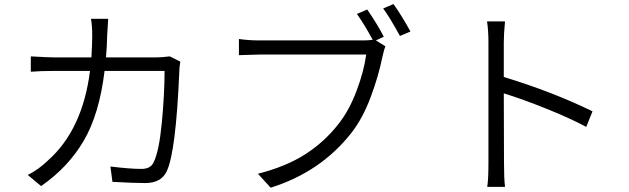

<svg xmlns="http://www.w3.org/2000/svg" viewBox="-20 -875 3040 928"><path d="M800.8 -602.5 851.6 -577.1Q846.7 -549.8 846.7 -529.3Q830.1 -140.6 786.1 -47.9Q759.8 9.8 681.6 9.8Q627 9.8 523.4 3.9L513.7 -70.3Q607.4 -58.6 664.1 -58.6Q708 -58.6 722.7 -90.8Q749 -143.6 762.2 -282.7Q775.4 -421.9 775.4 -532.2H485.4Q460 -323.2 384.8 -194.8Q309.6 -66.4 178.7 24.4L114.3 -29.3Q168 -56.6 210.9 -98.6Q378.9 -247.1 415 -532.2H241.2Q174.8 -532.2 128.9 -528.3V-602.5Q211.9 -597.7 240.2 -597.7H421.9Q425.8 -664.1 425.8 -702.1Q425.8 -748 419.9 -784.2H502.9Q500 -745.1 498 -704.1Q497.1 -649.4 492.2 -597.7H740.2Q761.7 -597.7 800.8 -602.5Z M1835 -697.3 1796.9 -679.7 1842.8 -651.4Q1836.9 -638.7 1829.1 -603.5Q1809.6 -506.8 1771.5 -405.3Q1733.4 -303.7 1679.7 -234.4Q1531.2 -43.9 1288.1 32.2L1226.6 -35.2Q1364.3 -70.3 1457 -130.4Q1549.8 -190.4 1617.2 -277.3Q1668 -341.8 1703.6 -436.5Q1739.3 -531.2 1750 -611.3H1231.4Q1210.9 -611.3 1134.8 -608.4V-686.5Q1182.6 -679.7 1231.4 -679.7H1740.2Q1759.8 -679.7 1781.2 -682.6Q1743.2 -753.9 1705.1 -807.6L1754.9 -829.1Q1804.7 -756.8 1835 -697.3ZM1832 -834 1881.8 -855.5Q1920.9 -800.8 1963.9 -722.7L1913.1 -701.2Q1860.4 -796.9 1832 -834Z M2843.8 -336.9 2813.5 -261.7Q2735.4 -303.7 2619.6 -350.1Q2503.9 -396.5 2415 -423.8L2416 -86.9Q2416 -11.7 2420.9 28.3H2335Q2340.8 -8.8 2340.8 -86.9V-669.9Q2340.8 -727.5 2334 -771.5H2420.9Q2415 -710.9 2415 -669.9V-502.9Q2652.3 -430.7 2843.8 -336.9Z"/></svg>

Font: Gen Shin Gothic Monospace Normal
Style: Regular
Weight: 350
Designer: [Source Han Sans]
Ryoko NISHIZUKA  (kana & ideographs); Paul D. Hunt (Latin, Greek & Cyrillic); Wenlong ZHANG  (bopomofo
Version: Version 1.002.20150607